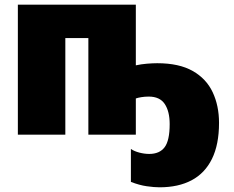

<svg xmlns="http://www.w3.org/2000/svg" viewBox="-20 -573 997 817"><path d="M558 -295Q581 -300 605.5 -302Q630 -304 649 -304Q742 -304 800 -271Q858 -238 885 -180.5Q912 -123 912 -50Q912 42 882 103Q852 164 795.5 194Q739 224 659 224Q636 224 604.5 219.5Q573 215 537 201V61Q552 71 573.5 76.5Q595 82 615 82Q659 82 680.5 53.5Q702 25 702 -45Q702 -99 681 -130.5Q660 -162 613 -162Q596 -162 581 -159.5Q566 -157 558 -154V0H356V-411H258V0H56V-553H558Z"/></svg>

Font: Noto Sans Display Black
Style: Regular
Weight: 900
Designer: Monotype Design Team
Foundry: Monotype Imaging Inc.
Version: Version 2.003